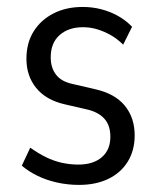

<svg xmlns="http://www.w3.org/2000/svg" viewBox="-20 -515 442 544"><path d="M203.9 8.9Q172.1 8.9 141.9 2.2Q111.8 -4.5 86.8 -16.6Q61.8 -28.6 41.8 -45.6L65.7 -96.6Q88.7 -80.2 110.8 -69.4Q132.9 -58.7 155.6 -53.7Q178.4 -48.7 201.9 -48.7Q244.1 -48.7 268.4 -69.5Q292.7 -90.4 292.7 -127.3Q292.7 -159.9 275.7 -178.7Q258.7 -197.6 226.1 -205L163.1 -219.5Q110.4 -231.6 82.7 -265.6Q54.9 -299.7 54.9 -348.2Q54.9 -393.4 75.3 -426Q95.7 -458.6 131.6 -477Q167.5 -495.3 214.4 -495.3Q241.5 -495.3 266.8 -488.8Q292.1 -482.3 314.3 -469.9Q336.5 -457.5 354.2 -439.2L329 -388.5Q311.9 -405.4 293.1 -415.9Q274.3 -426.4 254.8 -432.2Q235.4 -437.9 215.4 -437.9Q174 -437.9 148.9 -415.6Q123.7 -393.4 123.7 -352.4Q123.7 -323.3 138.6 -303.6Q153.4 -283.9 186 -277L249 -262.4Q305.7 -249.8 333.7 -215.5Q361.6 -181.3 361.6 -131.2Q361.6 -89.2 342.2 -57.4Q322.8 -25.7 287.4 -8.4Q251.9 8.9 203.9 8.9Z"/></svg>

Font: Nunito Sans 12pt ExtraLight Condensed
Style: Regular
Weight: 200
Width: 3
Version: Version 3.101;gftools[0.9.27]